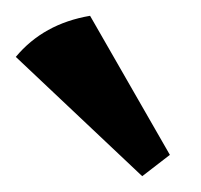

<svg xmlns="http://www.w3.org/2000/svg" viewBox="-59 -787 254 243"><path d="M-39 -715Q-4 -757 55 -767L156 -591L121 -564Z"/></svg>

Font: Volkhov
Style: Italic
Weight: 400
Italic angle: -12°
Designer: Cyreal (www.cyreal.org)
Foundry: Cyreal (www.cyreal.org)
Version: Version 1.010